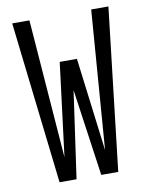

<svg xmlns="http://www.w3.org/2000/svg" viewBox="-83 -796 666 857"><g transform="rotate(-10 250.0 -367.5)"><path d="M194 0H117L32 -735H110L158 -106L211 -529H289L342 -106L390 -735H468L383 0H306L250 -394Z"/></g></svg>

Font: Iosevka Term
Style: Regular
Weight: 400
Monospace: yes
Designer: Belleve Invis
Foundry: Belleve Invis
Version: Version 30.0.1